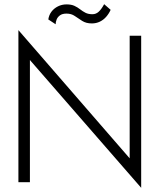

<svg xmlns="http://www.w3.org/2000/svg" viewBox="-20 -871 771 918"><path d="M600 -700V-114L68 -727V0H123V-584L655 27V-700ZM211 -778 246 -755Q246 -765 250.5 -777Q255 -789 266.5 -797.5Q278 -806 298 -806Q321 -806 337.5 -794.5Q354 -783 373 -771Q392 -759 419 -759Q440 -759 457.5 -767.5Q475 -776 488 -791Q501 -806 509 -824L478 -851Q465 -827 452 -815Q439 -803 422 -803Q402 -803 388.5 -810Q375 -817 363 -826.5Q351 -836 336 -843Q321 -850 298 -850Q276 -850 257 -840.5Q238 -831 226 -815Q214 -799 211 -778Z"/></svg>

Font: Jost Light
Style: Regular
Weight: 300
Version: Version 3.710